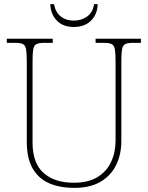

<svg xmlns="http://www.w3.org/2000/svg" viewBox="-20 -902 719 932"><path d="M340 10Q271 10 219.5 -12Q168 -34 139 -83.5Q110 -133 110 -214V-606Q110 -645 106.5 -663.5Q103 -682 91 -688Q79 -694 54 -694H13V-714H236V-694H194Q169 -694 157 -688Q145 -682 141.5 -663.5Q138 -645 138 -606V-210Q138 -110 191.5 -62.5Q245 -15 338 -15Q409 -15 453.5 -42.5Q498 -70 519.5 -116.5Q541 -163 541 -219V-606Q541 -645 537.5 -663.5Q534 -682 522 -688Q510 -694 485 -694H444V-714H664V-694H625Q600 -694 588 -688Q576 -682 572.5 -663.5Q569 -645 569 -606V-218Q569 -153 544 -101.5Q519 -50 468.5 -20Q418 10 340 10ZM338 -771Q286 -771 256 -802Q226 -833 224 -882H242Q250 -841 275.5 -821.5Q301 -802 338 -802Q375 -802 402.5 -821.5Q430 -841 437 -882H454Q453 -833 422 -802Q391 -771 338 -771Z"/></svg>

Font: Noto Serif Tamil Thin
Style: Italic
Weight: 100
Italic angle: -12°
Designer: Indian Type Foundry, Tom Grace, and the Monotype Design Team
Foundry: Monotype Imaging Inc.
Version: Version 2.003; ttfautohint (v1.8.4.7-5d5b)